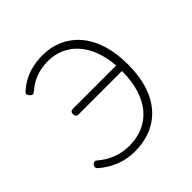

<svg xmlns="http://www.w3.org/2000/svg" viewBox="-152 -661 795 795"><g transform="rotate(-45 246.0 -263.5)"><path d="M259 -294H141C130 -294 125 -289 125 -278C125 -267 130 -261 141 -261H260H395C395 -107 318 -20 198 -20C141 -20 97 -41 61 -71C53 -79 45 -78 38 -69C32 -61 32 -55 39 -48C79 -13 131 13 198 13C333 13 432 -77 432 -262C432 -452 329 -540 209 -540C131 -540 86 -513 52 -483C44 -476 46 -469 53 -461C61 -452 68 -451 77 -459C110 -487 148 -507 207 -507C307 -507 384 -432 394 -294Z"/></g></svg>

Font: GenSenRounded2 TW EL
Style: Regular
Weight: 250
Version: Version 2.100;PS 2.1;hotconv 16.6.51;makeotf.lib2.5.65220 DE